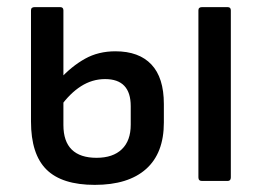

<svg xmlns="http://www.w3.org/2000/svg" viewBox="-20 -508 736 539"><path d="M246 11Q154 11 110.5 -32Q67 -75 67 -167V-479Q67 -488 77 -488H149Q158 -488 158 -479V-157Q158 -111 181.5 -88Q205 -65 251 -65Q297 -65 322 -89Q347 -113 347 -158V-210Q347 -248 329 -267Q311 -286 275 -286Q239 -286 207.5 -266Q176 -246 149 -208L148 -286Q181 -322 218.5 -343Q256 -364 304 -364Q370 -364 405 -327Q440 -290 440 -216V-164Q440 -78 390 -33.5Q340 11 246 11ZM547 0Q537 0 537 -10V-479Q537 -488 547 -488H619Q628 -488 628 -479V-10Q628 0 619 0Z"/></svg>

Font: Sofia Sans Semi Condensed Medium
Style: Regular
Weight: 500
Designer: Botio Nikoltchev, Ani Petrova
Foundry: lettersoup
Version: Version 4.100